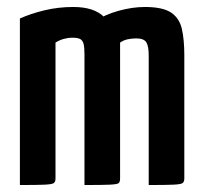

<svg xmlns="http://www.w3.org/2000/svg" viewBox="-20 -530 581 550"><path d="M37 0V-477Q68 -491 107.5 -500.5Q147 -510 190 -510Q250 -510 278.5 -481Q307 -452 315.5 -398Q324 -344 324 -268V-19Q324 -9 319 -5.5Q314 -2 292.5 -1Q271 0 222 0V-374Q222 -394 219.5 -404Q217 -414 210 -418Q203 -422 187 -422Q175 -422 162.5 -418.5Q150 -415 139 -408V-19Q139 -9 134 -5.5Q129 -2 108 -1Q87 0 37 0ZM222 0V-426Q224 -450 252 -469Q280 -488 319.5 -499Q359 -510 395 -510Q446 -510 470 -494Q494 -478 501 -447Q508 -416 508 -372V-19Q508 -9 503 -5.5Q498 -2 476.5 -1Q455 0 406 0V-371Q406 -398 399 -409Q392 -420 370 -420Q358 -420 346 -417.5Q334 -415 324 -408V-19Q324 -9 320 -5.5Q316 -2 294.5 -1Q273 0 222 0Z"/></svg>

Font: Yanone Kaffeesatz SemiBold
Style: Regular
Weight: 600
Designer: Yanone (Cyrillic: Daniel Pouzeot, Huerta Tipografica, and Cyreal)
Foundry: Yanone
Version: Version 2.003